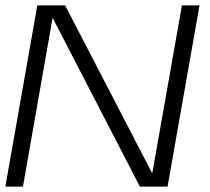

<svg xmlns="http://www.w3.org/2000/svg" viewBox="-23 -695 783 715"><path d="M-3 0H62.5L172.5 -626.5H174L498 0H601L720 -675H654.5L544.5 -52H542.5L219.5 -675H116Z"/></svg>

Font: Anybody SemiExpanded Light
Style: Italic
Weight: 300
Width: 6
Italic angle: -10°
Version: Version 1.113;gftools[0.9.25]